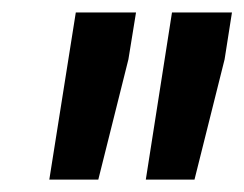

<svg xmlns="http://www.w3.org/2000/svg" viewBox="-20 -770 392 308"><path d="M198.2 -750H101.6L59.1 -481.9H137.7L186 -674.8ZM352.1 -750H255.9L213.9 -481.9H292L340.3 -674.8Z"/></svg>

Font: Roboto
Style: Bold Italic
Weight: 700
Italic angle: -12°
Designer: Google
Version: Version 2.137; 2017